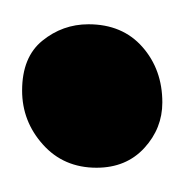

<svg xmlns="http://www.w3.org/2000/svg" viewBox="-16 -444 170 178"><g transform="rotate(-90 69.0 -355.0)"><path d="M63 -289.5Q39 -289.5 20.8 -306.2Q2.5 -323 2.5 -350.5Q2.5 -381 24 -400.2Q45.5 -419.5 74 -419.5Q105 -419.5 120.2 -400.8Q135.5 -382 135.5 -358Q135.5 -326.5 114.5 -308Q93.5 -289.5 63 -289.5Z"/></g></svg>

Font: Merriweather 120pt SemiBold
Style: Regular
Weight: 600
Version: Version 2.100